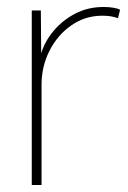

<svg xmlns="http://www.w3.org/2000/svg" viewBox="-20 -530 367 550"><path d="M71 0V-500H97L98 -377Q108 -411 133.5 -441.5Q159 -472 195.5 -491Q232 -510 277 -510Q291 -510 304 -508Q317 -506 324 -502L318 -478Q309 -481 299 -483Q289 -485 273 -485Q224 -485 184.5 -457.5Q145 -430 122 -385Q99 -340 99 -287V0Z"/></svg>

Font: Prodigy Sans ExtraLight
Style: Regular
Weight: 200
Designer: Wei Huang
Foundry: Wei Huang
Version: Version 1.003; ttfautohint (v1.8.3)